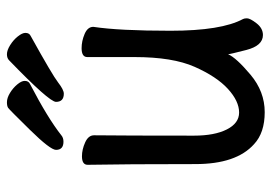

<svg xmlns="http://www.w3.org/2000/svg" viewBox="-132 -608 765 540"><g transform="rotate(-90 250.0 -338.5)"><path d="M204 24Q146 24 114 -6Q58 -56 58 -171Q58 -368 56 -474Q56 -490 80 -490Q99 -490 119 -481Q139 -472 139 -456Q138 -368 138 -175Q138 -117 155.5 -82.5Q173 -48 203 -48Q235 -48 269.5 -79.5Q304 -111 331.5 -173Q359 -235 359 -342V-475Q359 -491 384 -491Q404 -491 424 -482.5Q444 -474 444 -458Q433 -385 433 -241Q433 -98 466 -37Q468 -33 468 -26Q468 -17 454 1Q440 19 421 19Q391 19 379 -27.5Q367 -74 367 -79Q357 -56 309.5 -16Q262 24 204 24ZM121 -542Q98 -542 98 -563Q98 -579 154.5 -636.5Q211 -694 216 -697.5Q221 -701 232 -701Q244 -701 258 -692.5Q272 -684 282 -672Q292 -660 292 -651Q292 -640 283 -636Q187 -586 139 -548Q132 -542 121 -542ZM256 -541Q233 -541 233 -563Q233 -582 350 -695Q356 -701 367 -701Q378 -701 392.5 -692Q407 -683 417 -670.5Q427 -658 427 -649Q427 -638 418 -634Q308 -573 287.5 -557Q267 -541 256 -541Z"/></g></svg>

Font: LXGW WenKai Mono Medium
Style: Regular
Weight: 500
Monospace: yes
Designer: LXGW / Fontworks Inc.
Foundry: LXGW / Fontworks Inc.
Version: Version 1.520; June 14, 2025